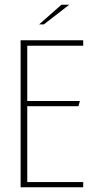

<svg xmlns="http://www.w3.org/2000/svg" viewBox="-20 -790 405 810"><path d="M67 -620H331V-597H95V-364H317L311 -342H95V-22H331V0H67ZM145 -687 239 -770H272L165 -687Z"/></svg>

Font: Smooch Sans Thin ExtraLight
Style: Regular
Weight: 250
Version: Version 1.010